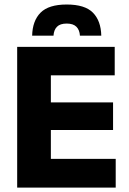

<svg xmlns="http://www.w3.org/2000/svg" viewBox="-20 -852 586 872"><path d="M58 0V-639H211V0ZM103.5 0V-130.5H505.5V0ZM147.5 -261.5V-387H493.5V-261.5ZM103 -510V-639H501V-510ZM283 -831.5Q365.5 -831.5 402 -794.5Q438.5 -757.5 440 -690H343Q341.5 -716 327 -730.5Q312.5 -745 283 -745Q253 -745 238.8 -730.5Q224.5 -716 223 -690H126Q127.5 -757.5 164.2 -794.5Q201 -831.5 283 -831.5Z"/></svg>

Font: Anek Latin Medium
Style: Bold
Weight: 700
Version: Version 1.003